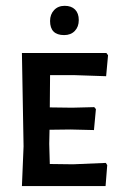

<svg xmlns="http://www.w3.org/2000/svg" viewBox="-20 -630 395 650"><path d="M197.2 -511.2Q149.5 -511.2 149.5 -558.9Q149.5 -581.3 163.1 -595.8Q176.6 -610.3 199.1 -610.3Q221.5 -610.3 234.1 -597.7Q246.7 -585 246.7 -562.1Q246.7 -539.3 233.2 -525.2Q219.6 -511.2 197.2 -511.2ZM343 -71 337.4 0H54.2L59.8 -134.6L54.2 -450.5H340.2L345.8 -443L339.3 -372L229.9 -375.7H149.5L148.6 -266.4L224.3 -265.4L299.1 -267.3L304.7 -260.7L298.1 -189.7L218.7 -191.6L147.7 -190.7L146.7 -143L148.6 -74.8L227.1 -73.8L338.3 -78.5Z"/></svg>

Font: Gurajada
Style: Regular
Weight: 400
Designer: Purushoth Kumar Guthula
Foundry: SiliconAndhra, USA.
Version: Version 1.0.3; ttfautohint (v1.2.42-39fb)